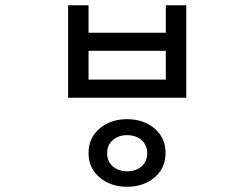

<svg xmlns="http://www.w3.org/2000/svg" viewBox="-20 -729 960 733"><path d="M465 -274Q528 -274 570 -238.5Q612 -203 612 -145Q612 -87 570 -51.5Q528 -16 465 -16Q403 -16 360.5 -51.5Q318 -87 318 -144Q318 -203 360.5 -238.5Q403 -274 465 -274ZM465 -213Q432 -213 410.5 -194Q389 -175 389 -144Q389 -113 410.5 -94Q432 -75 465 -75Q499 -75 520.5 -94Q542 -113 542 -144Q542 -175 520.5 -194Q499 -213 465 -213ZM240 -709H318V-604H613V-709H691V-356H240ZM318 -535V-425H613V-535Z"/></svg>

Font: korean115
Style: Regular
Weight: 400
Designer: Monotype Design Team
Foundry: Monotype Imaging Inc.
Version: Version 2.013